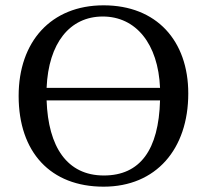

<svg xmlns="http://www.w3.org/2000/svg" viewBox="-20 -689 777 721"><path d="M687 -338C687 -536 568 -669 369 -669C171 -669 50 -532 50 -329C50 -117 170 12 369 12C566 12 687 -129 687 -338ZM370 -30C232 -30 161 -137 155 -312H581C576 -126 506 -30 370 -30ZM366 -627C490 -627 574 -525 581 -359H155C162 -527 242 -627 366 -627Z"/></svg>

Font: mjx-stx-n
Style: Regular
Weight: 500
Version: 1.0.0